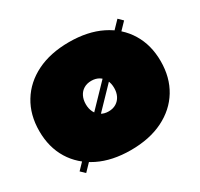

<svg xmlns="http://www.w3.org/2000/svg" viewBox="-132 -759 975 937"><g transform="rotate(-30 356.0 -290.0)"><path d="M618.5 -574.5 642.5 -551 110 1.5 86 -21.5ZM356 14Q251 14 174.2 -24Q97.5 -62 55.8 -130.2Q14 -198.5 14 -290Q14 -381 55.8 -449.5Q97.5 -518 174.2 -556Q251 -594 356 -594Q461 -594 537.8 -556Q614.5 -518 656.2 -449.5Q698 -381 698 -290Q698 -198.5 656.5 -130.2Q615 -62 538.2 -24Q461.5 14 356 14ZM356 -204Q380.5 -204 398.5 -215Q416.5 -226 426.2 -245.2Q436 -264.5 436 -290Q436 -315.5 426.2 -335Q416.5 -354.5 398.5 -365.2Q380.5 -376 356 -376Q331.5 -376 313.5 -365.2Q295.5 -354.5 285.8 -335Q276 -315.5 276 -290Q276 -264.5 285.8 -245.2Q295.5 -226 313.5 -215Q331.5 -204 356 -204Z"/></g></svg>

Font: Hepta Slab Black
Style: Regular
Weight: 900
Designer: Michael LaGattuta
Foundry: Michael LaGattuta
Version: Version 1.102